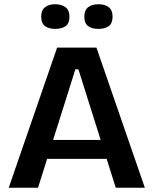

<svg xmlns="http://www.w3.org/2000/svg" viewBox="-20 -884 723 904"><path d="M21 0 249 -660H434L662 0H525L349 -558H335L159 0ZM143 -136V-225H558V-136ZM444 -748Q413 -748 395 -761Q377 -774 377 -806Q377 -836 395 -850Q413 -864 444 -864Q474 -864 492 -850Q510 -836 510 -806Q510 -774 492 -761Q474 -748 444 -748ZM240 -748Q210 -748 192 -761Q174 -774 174 -806Q174 -836 192 -850Q210 -864 240 -864Q270 -864 288.5 -850Q307 -836 307 -806Q307 -774 289 -761Q271 -748 240 -748Z"/></svg>

Font: Bricolage Grotesque 16pt SemiBold
Style: Regular
Weight: 600
Version: Version 1.001;gftools[0.9.33.dev8+g029e19f]